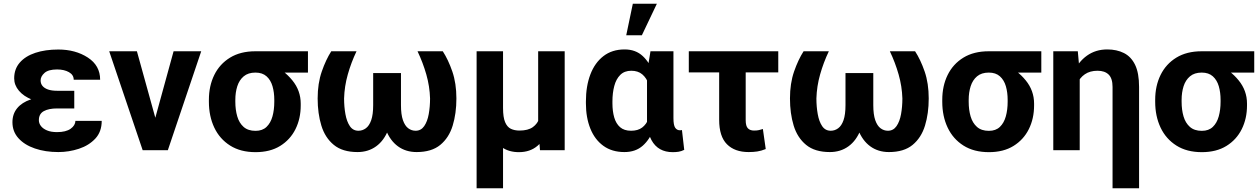

<svg xmlns="http://www.w3.org/2000/svg" viewBox="-20 -802 6727 1025"><path d="M255.9 -287.1H376.5V-223.1H284.7Q240.2 -223.1 213.9 -208.7Q187.5 -194.3 187.5 -160.2Q187.5 -144 198.2 -129.6Q209 -115.2 230.5 -106Q252 -96.7 284.2 -96.7Q332 -96.7 357.2 -114.7Q382.3 -132.8 382.3 -156.7H523Q523 -98.6 488.8 -62Q454.6 -25.4 401.4 -7.8Q348.1 9.8 291.5 9.8Q221.7 9.8 166.3 -9.3Q110.8 -28.3 78.6 -64Q46.4 -99.6 46.4 -149.4Q46.4 -193.4 71.5 -224.1Q96.7 -254.9 143.6 -271Q190.4 -287.1 255.9 -287.1ZM376.5 -252H255.9Q196.8 -252 151.6 -269.8Q106.4 -287.6 81.1 -317.6Q55.7 -347.7 55.7 -383.8Q55.7 -433.6 85.7 -468Q115.7 -502.4 168.7 -520Q221.7 -537.6 291.5 -537.6Q382.8 -537.6 448.7 -494.9Q514.6 -452.1 514.6 -376.5H373.5Q373.5 -402.3 348.1 -416.7Q322.8 -431.2 284.7 -431.2Q238.3 -431.2 217.5 -412.6Q196.8 -394 196.8 -372.6Q196.8 -355.5 206.8 -343.3Q216.8 -331.1 236.3 -324.2Q255.9 -317.4 284.7 -317.4H376.5Z M790.5 -105.5 906.7 -528.3H1054.2L876 0H786.6ZM710.9 -528.3 828.1 -105 831.1 0H741.7L563 -528.3Z M1095.2 -258.8V-269Q1095.2 -343.3 1124 -401.9Q1152.8 -460.4 1208.3 -494.4Q1263.7 -528.3 1343.3 -528.3Q1359.4 -520.5 1377 -492.2Q1394.5 -463.9 1437.5 -451.2Q1495.6 -428.2 1540.5 -373.3Q1585.4 -318.4 1585.4 -249V-238.8Q1585.4 -168.9 1557.4 -112.5Q1529.3 -56.2 1475.6 -22.9Q1421.9 10.3 1344.2 10.3Q1264.2 10.3 1208.5 -24.9Q1152.8 -60.1 1124 -120.8Q1095.2 -181.6 1095.2 -258.8ZM1236.3 -269V-258.8Q1236.3 -215.8 1246.6 -180.7Q1256.8 -145.5 1280.5 -124.5Q1304.2 -103.5 1344.2 -103.5Q1380.9 -103.5 1402.8 -124.5Q1424.8 -145.5 1434.6 -180.7Q1444.3 -215.8 1444.3 -258.8V-269Q1444.3 -308.6 1434.8 -341.6Q1425.3 -374.5 1403.1 -394.5Q1380.9 -414.5 1343.7 -414.5Q1304.7 -414.5 1281 -394.5Q1257.3 -374.5 1246.8 -341.6Q1236.3 -308.6 1236.3 -269ZM1624 -528.3V-414.5H1343.7V-528.3Z M2209 -528.3H2343.8Q2373 -483.4 2394.8 -420.2Q2416.5 -356.9 2416.5 -276.4Q2416.5 -196.3 2396.7 -131.6Q2377 -66.9 2330.6 -28.6Q2284.2 9.8 2204.1 9.8Q2146.5 9.8 2104.5 -20.8Q2062.5 -51.3 2039.6 -110.1Q2016.6 -168.9 2016.6 -252.9V-412.1H2120.6V-240.7Q2120.6 -190.4 2131.1 -160.4Q2141.6 -130.4 2159.4 -117.2Q2177.2 -104 2198.7 -104Q2227.5 -104 2244.6 -128.7Q2261.7 -153.3 2268.8 -192.9Q2275.9 -232.4 2275.9 -276.4Q2273.9 -341.3 2255.9 -404.5Q2237.8 -467.8 2209 -528.3ZM1748.5 -528.3H1883.3Q1854.5 -467.8 1836.7 -404.5Q1818.8 -341.3 1816.9 -276.4Q1816.9 -232.4 1824 -192.9Q1831.1 -153.3 1847.7 -128.7Q1864.3 -104 1893.6 -104Q1915 -104 1933.1 -117.2Q1951.2 -130.4 1961.7 -160.4Q1972.2 -190.4 1972.2 -240.7V-412.1H2076.2V-252.9Q2076.2 -168.9 2053.2 -110.1Q2030.3 -51.3 1988 -20.8Q1945.8 9.8 1888.7 9.8Q1808.6 9.8 1762 -28.6Q1715.3 -66.9 1695.6 -131.6Q1675.8 -196.3 1675.8 -276.4Q1675.8 -356.9 1697.8 -420.2Q1719.7 -483.4 1748.5 -528.3Z M2853 -528.3H2994.6V0H2862.8L2853 -122.1ZM2871.1 -245.6 2927.7 -246.6Q2927.7 -172.9 2908.2 -114.7Q2888.7 -56.6 2849.1 -23.2Q2809.6 10.3 2750 10.3Q2697.3 10.3 2660.2 -15.4Q2623 -41 2603 -97.2L2588.9 -225.6H2665.5Q2665.5 -175.8 2676.5 -149.9Q2687.5 -124 2707 -114.5Q2726.6 -105 2753.4 -105Q2798.8 -105 2824.5 -123.3Q2850.1 -141.6 2860.6 -173.3Q2871.1 -205.1 2871.1 -245.6ZM2524.4 -528.3H2665.5V203.1H2524.4Z M3107.9 -250.5V-260.7Q3107.9 -341.8 3131.6 -404.3Q3155.3 -466.8 3201.4 -502.4Q3247.6 -538.1 3314.5 -538.1Q3373.5 -538.1 3411.6 -502.4Q3449.7 -466.8 3471.2 -405.3Q3492.7 -343.7 3501.5 -266.1V-249Q3492.7 -174.8 3471.2 -116.5Q3449.7 -58.1 3411.4 -24.2Q3373 9.8 3313.5 9.8Q3247.1 9.8 3201.2 -23.4Q3155.3 -56.6 3131.6 -115.5Q3107.9 -174.3 3107.9 -250.5ZM3249.5 -260.7V-250.5Q3249.5 -208.5 3259 -175.3Q3268.6 -142.1 3290.3 -123Q3312 -104 3349.1 -104Q3385.7 -104 3408.2 -121.1Q3430.7 -138.2 3442.6 -168.7Q3454.6 -199.2 3459.5 -238.8V-273.4Q3455.6 -317.9 3443.6 -351.8Q3431.6 -385.7 3408.9 -405Q3386.2 -424.3 3350.1 -424.3Q3313.5 -424.3 3291.3 -402.1Q3269 -379.9 3259.3 -342.8Q3249.5 -305.7 3249.5 -260.7ZM3452.6 -528.3H3575.2V-171.4Q3575.2 -133.8 3584.5 -120.1Q3593.8 -106.4 3610.4 -106.4Q3613.8 -106.4 3616.2 -106.9Q3618.7 -107.4 3620.6 -107.9L3632.8 -2Q3616.7 5.9 3602.3 8.1Q3587.9 10.3 3571.3 10.3Q3532.7 10.3 3504.2 -5.6Q3475.6 -21.5 3457.8 -54.2Q3439.9 -86.9 3434.1 -138.7V-415ZM3323.2 -613.8 3358.4 -782.2H3486.8L3406.7 -613.8Z M4134.8 -528.3V-415.5H3657.2V-528.3ZM3819.3 -528.3H3960.9V-160.6Q3960.9 -128.9 3972.7 -116.9Q3984.4 -105 4005.4 -105Q4021.5 -105 4031.3 -107.4Q4041 -109.9 4052.7 -113.3L4067.9 -6.3Q4043.9 3.4 4022.9 6.6Q4002 9.8 3976.6 9.8Q3902.3 9.8 3860.8 -32Q3819.3 -73.7 3819.3 -162.1Z M4730.5 -528.3H4865.2Q4894.5 -483.4 4916.3 -420.2Q4938 -356.9 4938 -276.4Q4938 -196.3 4918.2 -131.6Q4898.4 -66.9 4852.1 -28.6Q4805.7 9.8 4725.6 9.8Q4668 9.8 4626 -20.8Q4584 -51.3 4561 -110.1Q4538.1 -168.9 4538.1 -252.9V-412.1H4642.1V-240.7Q4642.1 -190.4 4652.6 -160.4Q4663.1 -130.4 4680.9 -117.2Q4698.7 -104 4720.2 -104Q4749 -104 4766.1 -128.7Q4783.2 -153.3 4790.3 -192.9Q4797.4 -232.4 4797.4 -276.4Q4795.4 -341.3 4777.3 -404.5Q4759.3 -467.8 4730.5 -528.3ZM4270 -528.3H4404.8Q4376 -467.8 4358.2 -404.5Q4340.3 -341.3 4338.4 -276.4Q4338.4 -232.4 4345.5 -192.9Q4352.5 -153.3 4369.1 -128.7Q4385.7 -104 4415 -104Q4436.5 -104 4454.6 -117.2Q4472.7 -130.4 4483.2 -160.4Q4493.7 -190.4 4493.7 -240.7V-412.1H4597.7V-252.9Q4597.7 -168.9 4574.7 -110.1Q4551.8 -51.3 4509.5 -20.8Q4467.3 9.8 4410.2 9.8Q4330.1 9.8 4283.4 -28.6Q4236.8 -66.9 4217 -131.6Q4197.3 -196.3 4197.3 -276.4Q4197.3 -356.9 4219.2 -420.2Q4241.2 -483.4 4270 -528.3Z M5010.3 -258.8V-269Q5010.3 -343.3 5039.1 -401.9Q5067.9 -460.4 5123.3 -494.4Q5178.7 -528.3 5258.3 -528.3Q5274.4 -520.5 5292 -492.2Q5309.6 -463.9 5352.5 -451.2Q5410.6 -428.2 5455.6 -373.3Q5500.5 -318.4 5500.5 -249V-238.8Q5500.5 -168.9 5472.4 -112.5Q5444.3 -56.2 5390.6 -22.9Q5336.9 10.3 5259.3 10.3Q5179.2 10.3 5123.5 -24.9Q5067.9 -60.1 5039.1 -120.8Q5010.3 -181.6 5010.3 -258.8ZM5151.4 -269V-258.8Q5151.4 -215.8 5161.6 -180.7Q5171.9 -145.5 5195.6 -124.5Q5219.2 -103.5 5259.3 -103.5Q5295.9 -103.5 5317.9 -124.5Q5339.8 -145.5 5349.6 -180.7Q5359.4 -215.8 5359.4 -258.8V-269Q5359.4 -308.6 5349.9 -341.6Q5340.3 -374.5 5318.1 -394.5Q5295.9 -414.5 5258.8 -414.5Q5219.7 -414.5 5196 -394.5Q5172.4 -374.5 5161.9 -341.6Q5151.4 -308.6 5151.4 -269ZM5539.1 -528.3V-414.5H5258.8V-528.3Z M5744.1 -415.5V0H5603V-528.3H5733.9ZM5716.8 -282.2 5685.1 -281.2Q5685.1 -355.5 5710.7 -413.6Q5736.3 -471.7 5782.7 -504.9Q5829.1 -538.1 5891.1 -538.1Q5941.9 -538.1 5980.2 -518.8Q6018.6 -499.5 6039.8 -455.8Q6061 -412.1 6061 -337.9V203.1H5919.4V-337.9Q5919.4 -383.3 5898.7 -403.8Q5877.9 -424.3 5839.4 -424.3Q5798.8 -424.3 5771.5 -405.5Q5744.1 -386.7 5730.5 -354.5Q5716.8 -322.3 5716.8 -282.2Z M6147 -258.8V-269Q6147 -343.3 6175.8 -401.9Q6204.6 -460.4 6260 -494.4Q6315.4 -528.3 6395 -528.3Q6411.1 -520.5 6428.7 -492.2Q6446.3 -463.9 6489.3 -451.2Q6547.4 -428.2 6592.3 -373.3Q6637.2 -318.4 6637.2 -249V-238.8Q6637.2 -168.9 6609.1 -112.5Q6581.1 -56.2 6527.3 -22.9Q6473.6 10.3 6396 10.3Q6315.9 10.3 6260.3 -24.9Q6204.6 -60.1 6175.8 -120.8Q6147 -181.6 6147 -258.8ZM6288.1 -269V-258.8Q6288.1 -215.8 6298.3 -180.7Q6308.6 -145.5 6332.3 -124.5Q6356 -103.5 6396 -103.5Q6432.6 -103.5 6454.6 -124.5Q6476.6 -145.5 6486.3 -180.7Q6496.1 -215.8 6496.1 -258.8V-269Q6496.1 -308.6 6486.6 -341.6Q6477 -374.5 6454.8 -394.5Q6432.6 -414.5 6395.5 -414.5Q6356.4 -414.5 6332.8 -394.5Q6309.1 -374.5 6298.6 -341.6Q6288.1 -308.6 6288.1 -269ZM6675.8 -528.3V-414.5H6395.5V-528.3Z"/></svg>

Font: RobotoDEMO
Style: Regular
Weight: 400
Designer: Christian Robertson
Foundry: Google
Version: Version 2.136